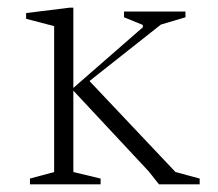

<svg xmlns="http://www.w3.org/2000/svg" viewBox="-20 -480 568 500"><path d="M58 0V-15L121 -32V-412L48 -431V-446L161 -460H171V-251L352 -409V-415L303 -435V-450H463V-435L399 -416L213 -269L437 -32L500 -15V0H394L367 -34L171 -244V-32L242 -15V0Z"/></svg>

Font: Spectral SC ExtraLight
Style: Regular
Weight: 275
Designer: Jean-Baptiste Levee
Foundry: Production Type
Version: Version 2.001